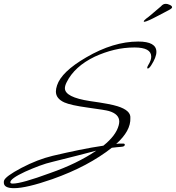

<svg xmlns="http://www.w3.org/2000/svg" viewBox="-23 -839 919 1003"><path d="M50 144Q-3 144 -3 115Q-3 107 -2 105Q4 83 89 38Q173 -6 252 -25Q324 -42 390 -55.5Q456 -69 517 -78Q583 -131 597 -184Q600 -195 600 -204Q600 -243 546 -259Q530 -264 435 -277Q347 -289 313 -304Q269 -324 269 -361Q269 -375 275 -393Q298 -464 427 -539Q569 -622 699 -622Q794 -622 794 -568Q794 -540 767 -498Q756 -481 749 -481Q746 -481 746 -485Q746 -490 752 -500Q767 -524 767 -543Q767 -591 680 -591Q625 -591 573.5 -578.5Q522 -566 472 -543Q366 -492 325 -409Q316 -391 316 -378Q316 -331 447 -311Q554 -296 591 -284Q661 -262 658 -223Q661 -156 584 -87L591 -88Q595 -89 601 -89Q607 -89 615 -89H620Q629 -89 629 -83Q629 -73 610 -72Q605 -71 599 -71Q593 -71 587 -70L561 -67Q500 -19 423 22Q346 63 250 97Q115 144 50 144ZM44 120Q90 120 239 65Q380 16 480 -52Q438 -41 382 -26.5Q326 -12 253 6Q218 14 182 27.5Q146 41 108 58Q31 94 31 113V114Q31 120 44 120ZM730 -725Q728 -725 728 -727Q728 -730 732.5 -734.5Q737 -739 741 -742Q750 -748 764.5 -760.5Q779 -773 794.5 -786Q810 -799 818 -806Q823 -812 829 -815.5Q835 -819 844 -819Q852 -819 864 -813.5Q876 -808 876 -801Q876 -795 858.5 -786Q841 -777 832 -772Q818 -765 796.5 -753.5Q775 -742 756 -733.5Q737 -725 730 -725Z"/></svg>

Font: Whisper
Style: Regular
Weight: 400
Designer: Robert E. Leuschke
Foundry: Robert E. Leuschke
Version: Version 1.010; ttfautohint (v1.8.4.7-5d5b)